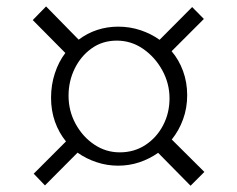

<svg xmlns="http://www.w3.org/2000/svg" viewBox="-20 -677 739 598"><path d="M185.5 -236.5Q163.5 -263.5 151.2 -298Q139 -332.5 139 -372.5Q139 -412.5 150.8 -448.5Q162.5 -484.5 183.5 -512L82 -614.5L123.5 -657L225 -553.5Q251.5 -573.5 282.8 -583.8Q314 -594 348 -594Q384.5 -594 417.5 -583Q450.5 -572 477 -553L578.5 -655L615 -618L514.5 -517.5Q537.5 -490.5 550.2 -455.5Q563 -420.5 563 -380.5Q563 -340.5 550.2 -305.5Q537.5 -270.5 515 -242.5L616.5 -141.5L573.5 -98.5L472.5 -201Q445.5 -182 414 -171.5Q382.5 -161 348 -161Q313 -161 280.8 -171.8Q248.5 -182.5 221.5 -201.5L120 -99.5L85 -136ZM353 -202.5Q398 -202.5 433 -225.5Q468 -248.5 488 -286.8Q508 -325 508 -370.5Q508 -417 485.5 -458Q463 -499 425.8 -524.8Q388.5 -550.5 344 -550.5Q299 -550.5 265.2 -526.2Q231.5 -502 212.5 -463Q193.5 -424 193.5 -379Q193.5 -331.5 215.5 -291.2Q237.5 -251 273.5 -226.8Q309.5 -202.5 353 -202.5Z"/></svg>

Font: Merriweather 96pt Light
Style: Regular
Weight: 300
Version: Version 2.100